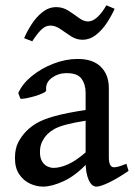

<svg xmlns="http://www.w3.org/2000/svg" viewBox="-20 -692 513 727"><path d="M466.8 -44.9Q425.3 -16.6 392.8 -1Q360.4 14.6 345.2 14.6Q327.1 14.6 315.7 -11Q304.2 -36.6 304.2 -80.1V-340.3Q304.2 -372.6 288.3 -394.3Q272.5 -416 228.5 -415Q199.7 -414.6 175.8 -397Q151.9 -379.4 154.8 -350.1Q155.3 -345.2 142.8 -339.4Q130.4 -333.5 112.5 -328.1Q94.7 -322.8 78.9 -319.8Q63 -316.9 57.1 -318.4L49.3 -339.8Q64.5 -374.5 100.3 -403.8Q136.2 -433.1 182.4 -450.9Q228.5 -468.8 274.4 -468.8Q332 -468.8 362.1 -438.7Q392.1 -408.7 392.1 -358.9V-96.7Q392.1 -58.6 411.6 -58.6Q418.5 -58.6 428.7 -61.3Q439 -64 458.5 -71.8ZM309.1 -235.8Q257.8 -227.5 229 -219.7Q200.2 -211.9 185.1 -203.1Q169.9 -194.3 159.7 -184.1Q147 -170.9 139.2 -154.8Q131.3 -138.7 131.3 -116.7Q131.3 -92.3 140.4 -79.1Q149.4 -65.9 161.4 -61Q173.3 -56.2 181.6 -56.2Q208 -56.2 239.3 -70.6Q270.5 -85 309.1 -119.1L313 -76.7Q267.1 -27.3 221.7 -6.3Q176.3 14.6 143.1 14.6Q118.2 14.6 93.8 3.4Q69.3 -7.8 53 -31.7Q36.6 -55.7 36.6 -93.3Q36.6 -129.4 49.3 -153.6Q62 -177.7 80.1 -195.8Q95.7 -211.9 119.1 -225.8Q142.6 -239.7 186.8 -252.2Q231 -264.6 309.1 -276.4ZM414.1 -658.7Q402.3 -632.3 384.5 -605.2Q366.7 -578.1 343.3 -559.8Q319.8 -541.5 292 -541.5Q269 -541.5 248.5 -554.9Q228 -568.4 208.7 -581.8Q189.5 -595.2 170.4 -595.2Q151.9 -595.2 135.7 -579.1Q119.6 -563 102.1 -535.6L71.3 -547.4Q82.5 -573.7 100.3 -601.1Q118.2 -628.4 141.6 -646.7Q165 -665 192.9 -665Q218.3 -665 239.3 -651.4Q260.3 -637.7 278.6 -624.3Q296.9 -610.8 313 -610.8Q331.1 -610.8 348.6 -627Q366.2 -643.1 382.8 -671.9Z"/></svg>

Font: Gentium Book Plus
Style: Regular
Weight: 400
Designer: Victor Gaultney, Annie Olsen, Iska Routamaa, Becca Hirsbrunner
Foundry: SIL International
Version: Version 6.101